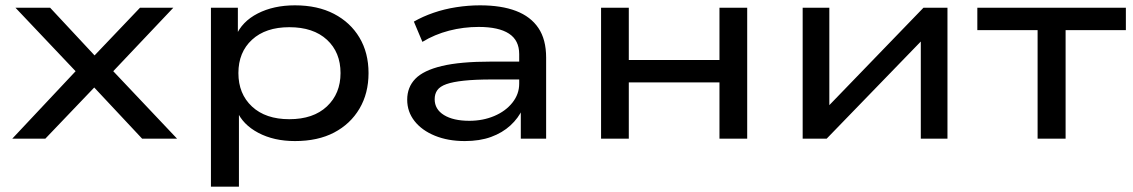

<svg xmlns="http://www.w3.org/2000/svg" viewBox="-20 -520 4250 720"><path d="M26 0 288 -279 289 -226 38 -491H168L346 -300H323L505 -491H630L381 -228L382 -277L644 0H513L322 -204H345L150 0Z M771 180V-491H872V-384H864Q887 -439 946.5 -469.5Q1006 -500 1086 -500Q1171 -500 1232.5 -468Q1294 -436 1328 -379Q1362 -322 1362 -246Q1362 -170 1328 -112.5Q1294 -55 1233 -23Q1172 9 1086 9Q1007 9 948.5 -22Q890 -53 868 -105H876V180ZM1065 -73Q1155 -73 1206 -121Q1257 -169 1257 -246Q1257 -324 1206 -371Q1155 -418 1065 -418Q976 -418 925 -371Q874 -324 874 -246Q874 -168 925 -120.5Q976 -73 1065 -73Z M1723 9Q1660 9 1611 -11Q1562 -31 1534.5 -66Q1507 -101 1507 -146Q1507 -193 1537.5 -224.5Q1568 -256 1637 -272.5Q1706 -289 1822 -289H1944V-222H1826Q1762 -222 1720 -217.5Q1678 -213 1654 -204.5Q1630 -196 1620 -182Q1610 -168 1610 -148Q1610 -110 1645 -88.5Q1680 -67 1740 -67Q1791 -67 1833.5 -85Q1876 -103 1901.5 -135Q1927 -167 1927 -206V-317Q1927 -369 1888.5 -394Q1850 -419 1775 -419Q1718 -419 1664 -405Q1610 -391 1564 -363L1532 -439Q1565 -458 1605.5 -472Q1646 -486 1691 -493Q1736 -500 1780 -500Q1860 -500 1915 -479Q1970 -458 1999 -415Q2028 -372 2028 -304V0H1933V-111L1940 -112Q1924 -77 1894 -49.5Q1864 -22 1821.5 -6.5Q1779 9 1723 9Z M2234 0V-491H2338V-295H2678V-491H2782V0H2678V-211H2338V0Z M2990 0V-491H3090V-104H3069L3443 -491H3533V0H3433V-387H3455L3080 0Z M3871 0V-407H3645V-491H4202V-407H3976V0Z"/></svg>

Font: Nunito Sans 10pt Expanded Medium
Style: Regular
Weight: 500
Width: 7
Designer: Vernon Adams
Foundry: Vernon Adams
Version: Version 3.101;gftools[0.9.27]